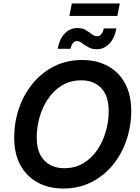

<svg xmlns="http://www.w3.org/2000/svg" viewBox="-20 -1086 815 1116"><path d="M348.6 9.8Q263.2 9.8 198.7 -25.4Q134.3 -60.5 98.4 -126.7Q62.5 -192.9 62.5 -286.1Q62.5 -374.5 90.1 -455.6Q117.7 -536.6 169.7 -600.1Q221.7 -663.6 294.4 -700.4Q367.2 -737.3 458 -737.3Q542.5 -737.3 606.7 -702.4Q670.9 -667.5 706.8 -601.3Q742.7 -535.2 742.7 -441.4Q742.7 -353 715.1 -271.7Q687.5 -190.4 635.7 -127.2Q584 -64 511.2 -27.1Q438.5 9.8 348.6 9.8ZM353.5 -108.4Q416.5 -108.4 464.6 -137.2Q512.7 -166 545.4 -214.4Q578.1 -262.7 595 -321.5Q611.8 -380.4 611.8 -440.4Q611.8 -528.3 568.6 -573.7Q525.4 -619.1 452.6 -619.1Q389.6 -619.1 341.3 -590.1Q293 -561 260 -512.7Q227.1 -464.4 210.2 -405.5Q193.4 -346.7 193.4 -287.6Q193.4 -199.2 237.1 -153.8Q280.8 -108.4 353.5 -108.4ZM543 -799.8Q513.7 -799.8 493.2 -811.8Q472.7 -823.7 457 -835.4Q441.4 -847.2 427.2 -847.2Q412.6 -847.2 403.1 -834.2Q393.6 -821.3 389.6 -802.2H314.9Q325.7 -858.9 356 -890.9Q386.2 -922.9 429.7 -922.9Q459.5 -922.9 478.8 -911.1Q498 -899.4 513.2 -887.5Q528.3 -875.5 544.9 -875.5Q572.3 -875.5 583.5 -920.9H656.7Q646 -863.3 615 -831.5Q584 -799.8 543 -799.8ZM676.3 -1065.9 662.1 -993.2H383.3L397.5 -1065.9Z"/></svg>

Font: Inter Semi Bold
Style: Italic
Weight: 600
Italic angle: -9.39999°
Designer: Rasmus Andersson
Foundry: rsms
Version: Version 4.000;git-3c8e0fc